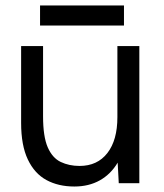

<svg xmlns="http://www.w3.org/2000/svg" viewBox="-20 -668 598 700"><path d="M251 12Q193 12 149.5 -11.5Q106 -35 81.5 -86.5Q57 -138 57 -220V-500H137V-244Q137 -170 154 -131Q171 -92 201.5 -77.5Q232 -63 270 -63Q335 -63 371.5 -110Q408 -157 408 -241V-500H488V0H413L409 -75Q384 -33 344 -10.5Q304 12 251 12ZM126 -575V-648H432V-575Z"/></svg>

Font: Figtree
Style: Regular
Weight: 400
Designer: Erik Kennedy
Foundry: Erik Kennedy
Version: Version 2.002